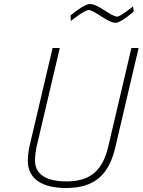

<svg xmlns="http://www.w3.org/2000/svg" viewBox="-20 -932 713 960"><path d="M243 -692 129 -207C123 -183 119 -149 119 -129C119 -34 195 8 311 8C459 8 526 -64 557 -197L673 -692H637L521 -198C494 -85 437 -25 313 -25C216 -25 155 -57 155 -130C155 -151 159 -182 165 -207L279 -692ZM645 -900C645 -900 583 -849 566 -849C535 -849 472 -912 430 -912C399 -912 333 -855 333 -855L334 -827C334 -827 403 -882 423 -882C452 -882 518 -818 558 -818C586 -818 649 -875 649 -875L645 -900Z"/></svg>

Font: RazerF5 Thin
Style: Italic
Weight: 250
Foundry: Razer Inc.
Version: Version 2